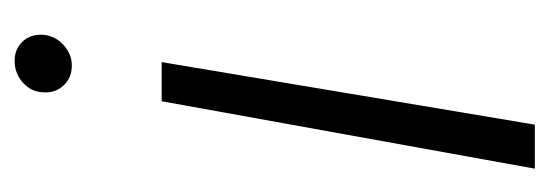

<svg xmlns="http://www.w3.org/2000/svg" viewBox="-266 -486 755 264"><g transform="rotate(90 112.0 -353.5)"><path d="M118.7 -197.8H64.9L150.9 -710.9H211.4ZM27.3 -34.2Q28.3 -50.8 41 -62.5Q53.7 -74.2 68.8 -74.2Q85.9 -74.7 96.9 -63Q107.9 -51.3 106.4 -34.2Q105.5 -18.1 93.3 -7.1Q81.1 3.9 64.5 4.4Q47.9 4.9 37.1 -6.1Q26.4 -17.1 27.3 -34.2Z"/></g></svg>

Font: RobotoInd Light
Style: Italic
Weight: 300
Italic angle: -12°
Designer: Google
Version: Version 2.001151; 2014